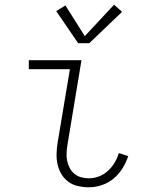

<svg xmlns="http://www.w3.org/2000/svg" viewBox="-20 -785 640 813"><path d="M356 8Q333 8 310.5 3Q288 -2 270 -15Q252 -28 240.5 -47Q229 -66 224 -88Q219 -110 219.5 -133.5Q220 -157 224 -181L276 -492H102V-530H325L266 -174Q263 -157 262 -139.5Q261 -122 264 -106Q267 -90 274.5 -75Q282 -60 294.5 -49.5Q307 -39 323 -34.5Q339 -30 356 -30Q378 -30 399 -38Q420 -46 437 -61.5Q454 -77 465.5 -96.5Q477 -116 483 -137L523 -124Q514 -97 498.5 -72Q483 -47 460.5 -28.5Q438 -10 410.5 -1Q383 8 356 8ZM311 -602 218 -738 257 -762 339 -632 463 -765 497 -735 358 -602Z"/></svg>

Font: Iosevka Curly Slab XLtEx
Style: Italic
Weight: 200
Width: 7
Italic angle: -9°
Monospace: yes
Designer: Belleve Invis
Foundry: Belleve Invis
Version: Version 11.1.0; ttfautohint (v1.8.3)